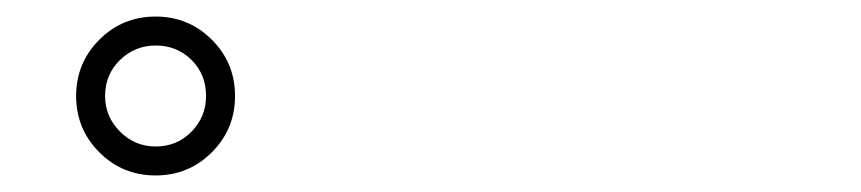

<svg xmlns="http://www.w3.org/2000/svg" viewBox="-20 -821 1040 232"><path d="M264 -705Q264 -665 236 -637Q208 -609 168 -609Q128 -609 100 -637Q72 -665 72 -705Q72 -745 100 -773Q128 -801 168 -801Q208 -801 236 -773Q264 -745 264 -705ZM229 -705Q229 -731 211.5 -748.5Q194 -766 168 -766Q143 -766 125 -748.5Q107 -731 107 -705Q107 -680 125 -662Q143 -644 168 -644Q194 -644 211.5 -662Q229 -680 229 -705Z"/></svg>

Font: Moon Stars Kai HW Light
Style: Regular
Weight: 300
Designer: GuiWonder
Version: Version 1.101